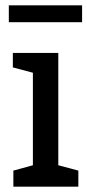

<svg xmlns="http://www.w3.org/2000/svg" viewBox="-20 -698 327 718"><path d="M30 -60 103 -80V-426L28 -446V-500H198V-80L273 -60V0H30ZM13 -678H287V-615H13Z"/></svg>

Font: HermeneusOne
Style: Regular
Weight: 400
Designer: Rodrigo Fuenzalida, Pablo Impallari
Foundry: Pablo Impallari, Rodrigo Fuenzalida
Version: Version 1.000; ttfautohint (v0.8) -G 200 -r 50